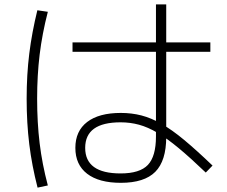

<svg xmlns="http://www.w3.org/2000/svg" viewBox="-20 -812 1040 879"><path d="M533 25Q433 25 379 -16.5Q325 -58 325 -135Q325 -212 379 -253.5Q433 -295 533 -295Q583 -295 627.5 -283.5Q672 -272 719.5 -245Q767 -218 823.5 -171Q880 -124 953 -54L922 -22Q852 -89 798.5 -133.5Q745 -178 701 -204Q657 -230 616.5 -241Q576 -252 532 -252Q370 -252 370 -135Q370 -18 532 -18Q620 -18 657 -57Q694 -96 694 -187V-792H741V-185Q741 -76 691 -25.5Q641 25 533 25ZM312 -575V-618H943V-575ZM152 47Q126 -54 114 -151.5Q102 -249 102 -360Q102 -470 114 -566.5Q126 -663 151 -765L199 -758Q173 -657 161.5 -562Q150 -467 150 -360Q150 -251 161.5 -156Q173 -61 199 37Z"/></svg>

Font: M PLUS 1 Light
Style: Regular
Weight: 300
Designer: Coji Morishita
Foundry: UNDERFOREST DESIGN
Version: Version 1.001